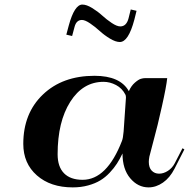

<svg xmlns="http://www.w3.org/2000/svg" viewBox="-20 -811 828 841"><path d="M568.4 -724.6Q542.5 -627 504.9 -627Q486.3 -627 461.4 -642.1Q436.5 -657.2 416.7 -675.3Q397 -693.4 374.8 -708.5Q352.5 -723.6 338.9 -723.6Q314.5 -723.6 306.6 -693.4L295.9 -653.3L270.5 -659.2L281.2 -699.2Q306.2 -791 340.8 -791Q358.9 -791 383.3 -776.1Q407.7 -761.2 427.5 -743.2Q447.3 -725.1 469.7 -710.2Q492.2 -695.3 506.8 -695.3Q533.7 -695.3 543 -730.5L552.7 -769.5L578.1 -763.7ZM615.7 -468.8H712.4Q709 -433.1 688.7 -342.8Q668.5 -252.4 656.7 -210.9L634.3 -125Q631.8 -111.3 631.8 -102.1Q631.8 -76.7 644.5 -63.5Q657.2 -50.3 676.8 -50.3Q696.3 -50.3 715.3 -62.5Q734.4 -74.7 745.6 -96.2L779.3 -161.6L787.6 -156.7L744.6 -72.3Q724.1 -32.2 693.8 -11.2Q663.6 9.8 630.9 9.8Q584 9.8 550.3 -30.3Q516.6 -70.3 516.6 -138.7Q504.9 -114.3 492.2 -94.5Q479.5 -74.7 460.4 -54.4Q441.4 -34.2 419.2 -20.8Q397 -7.3 366 1.2Q335 9.8 298.8 9.8Q201.2 9.8 141.6 -42.7Q82 -95.2 82 -180.7Q82 -314.9 168 -397Q253.9 -479 394 -479Q506.8 -479 544.4 -411.6Q554.7 -435.1 570.8 -449Q586.9 -462.9 597.2 -465.8Q607.4 -468.8 615.7 -468.8ZM529.3 -396.5Q515.1 -424.3 488.3 -438.5Q461.4 -452.6 433.6 -452.6Q343.3 -452.6 287.8 -365.2Q232.4 -277.8 232.4 -135.3Q232.4 -80.6 260.5 -52Q288.6 -23.4 341.8 -23.4Q448.2 -23.4 514.2 -193.8Q519 -205.6 521.5 -235.4L530.3 -363.3Q531.7 -377.9 531.7 -383.3Q531.7 -392.6 529.3 -396.5Z"/></svg>

Font: QumpellkaNo12
Style: Regular
Weight: 500
Designer: gluk (gluksza@wp.pl)
Foundry: gluk (gluksza@wp.pl)
Version: Version 00.480